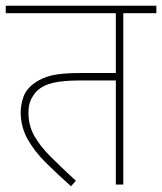

<svg xmlns="http://www.w3.org/2000/svg" viewBox="-20 -642 564 668"><path d="M409 -596V0H383V-362H257Q201 -362 165.5 -354Q130 -346 108 -325Q98 -315 88.5 -297Q79 -279 79 -249Q79 -206 99 -170Q119 -134 156 -97Q193 -60 244 -13L227 6Q180 -36 140 -75.5Q100 -115 76 -158Q52 -201 52 -252Q52 -278 62 -306Q72 -334 103 -355Q126 -371 159.5 -379.5Q193 -388 263 -388H383V-596H0V-622H524V-596Z"/></svg>

Font: Noto Sans Thin
Style: Regular
Weight: 100
Designer: Monotype Design Team
Foundry: Monotype Imaging Inc.
Version: Version 2.007